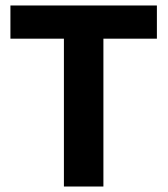

<svg xmlns="http://www.w3.org/2000/svg" viewBox="-20 -680 611 700"><path d="M213 0V-660H357V0ZM18 -539V-660H552V-539Z"/></svg>

Font: Bricolage Grotesque
Style: Bold
Weight: 700
Designer: Mathieu Triay
Foundry: Atelier Triay
Version: Version 1.001;gftools[0.9.33.dev8+g029e19f]